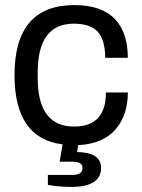

<svg xmlns="http://www.w3.org/2000/svg" viewBox="-20 -558 559 754"><path d="M260 176Q211 176 168 168V129H265Q304 129 304 101Q304 77 265 77H214L226 9Q37 -14 37 -263Q37 -538 272 -538Q378 -538 430 -484.5Q482 -431 482 -331H393Q393 -401 364 -433Q335 -465 270 -465Q128 -465 128 -273V-252Q128 -61 271 -61Q396 -61 396 -195H482Q482 -105 433 -49Q384 7 287 12L283 39Q377 41 377 101Q377 176 260 176Z"/></svg>

Font: Archivo
Style: Regular
Weight: 400
Designer: Hector Gatti
Foundry: Omnibus-Type
Version: Version 2.001